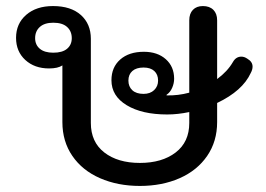

<svg xmlns="http://www.w3.org/2000/svg" viewBox="-20 -604 880 634"><path d="M814 -384Q814 -374 808 -363Q781 -304 697 -264V-201Q697 -137 664 -89Q631 -41 573 -15.5Q515 10 442 10Q369 10 310.5 -15.5Q252 -41 219 -89Q186 -137 186 -201V-388Q171 -378 142 -378Q94 -378 63.5 -406Q33 -434 33 -479Q33 -526 66.5 -555Q100 -584 155 -584Q214 -584 247 -554.5Q280 -525 280 -476V-198Q280 -135 324.5 -100.5Q369 -66 442 -66Q515 -66 560 -100.5Q605 -135 605 -198V-234Q567 -226 532 -226Q449 -226 398.5 -256.5Q348 -287 348 -339Q348 -382 377 -407.5Q406 -433 455 -433Q500 -433 527.5 -408.5Q555 -384 555 -344Q555 -329 548.5 -314Q542 -299 530 -291V-289Q568 -288 605 -298V-537Q605 -559 617 -571.5Q629 -584 650 -584Q672 -584 684.5 -571.5Q697 -559 697 -537V-343Q731 -368 749 -399Q759 -417 777 -417Q787 -417 797 -410Q814 -400 814 -384ZM217 -478Q217 -501 201.5 -515Q186 -529 156 -529Q127 -529 111.5 -515Q96 -501 96 -478Q96 -456 111.5 -443Q127 -430 156 -430Q186 -430 201.5 -443Q217 -456 217 -478ZM502 -338Q502 -358 489.5 -369.5Q477 -381 454 -381Q430 -381 417 -369.5Q404 -358 404 -338Q404 -318 417 -306Q430 -294 454 -294Q476 -294 489 -306.5Q502 -319 502 -338Z"/></svg>

Font: Kodchasan Medium
Style: Regular
Weight: 500
Designer: Katatrad Aksorn Co.,Ltd.
Foundry: Cadson Demak Co.,Ltd.
Version: Version 1.000; ttfautohint (v1.6)